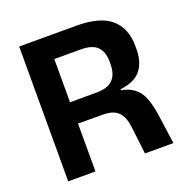

<svg xmlns="http://www.w3.org/2000/svg" viewBox="-117 -747 828 855"><g transform="rotate(-20 297.0 -319.5)"><path d="M562 0H427L412.5 -124.5Q409 -158 398.5 -180.5Q388 -203 367 -214.8Q346 -226.5 309 -226.5L154.5 -227V-328L317 -328.5Q371.5 -328.5 395.2 -353.8Q419 -379 419 -426V-438Q419 -484.5 395.2 -508.8Q371.5 -533 316 -533H153V-639H334.5Q447 -639 498.8 -593.5Q550.5 -548 550.5 -464V-450Q550.5 -387 520 -350Q489.5 -313 423 -306V-288L386.5 -306Q443.5 -302 474.8 -282Q506 -262 520.5 -226.8Q535 -191.5 542.5 -139.5ZM192.5 0H63.5V-639H191.5V-292L192.5 -243.5Z"/></g></svg>

Font: Anek Kannada Medium SemiBold
Style: Regular
Weight: 600
Version: Version 1.003